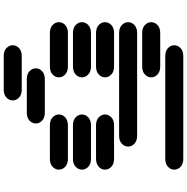

<svg xmlns="http://www.w3.org/2000/svg" viewBox="-7 -894 1013 1040"><g transform="rotate(-90 500.0 -374.5)"><path d="M159.2 111.3H715.8Q743.2 111.3 758.8 96.7Q774.4 82 774.4 62.5Q774.4 43 758.8 28.3Q743.2 13.7 715.8 13.7H159.2Q131.8 13.7 116.2 28.3Q100.6 43 100.6 62.5Q100.6 82 116.2 96.7Q131.8 111.3 159.2 111.3ZM659.2 -13.7H840.8Q868.2 -13.7 883.8 -28.3Q899.4 -43 899.4 -62.5Q899.4 -82 883.8 -96.7Q868.2 -111.3 840.8 -111.3H659.2Q631.8 -111.3 616.2 -96.7Q600.6 -82 600.6 -62.5Q600.6 -43 616.2 -28.3Q631.8 -13.7 659.2 -13.7ZM284.2 -138.7H840.8Q868.2 -138.7 883.8 -153.3Q899.4 -168 899.4 -187.5Q899.4 -207 883.8 -221.7Q868.2 -236.3 840.8 -236.3H284.2Q256.8 -236.3 241.2 -221.7Q225.6 -207 225.6 -187.5Q225.6 -168 241.2 -153.3Q256.8 -138.7 284.2 -138.7ZM159.2 -263.7H340.8Q368.2 -263.7 383.8 -278.3Q399.4 -293 399.4 -312.5Q399.4 -332 383.8 -346.7Q368.2 -361.3 340.8 -361.3H159.2Q131.8 -361.3 116.2 -346.7Q100.6 -332 100.6 -312.5Q100.6 -293 116.2 -278.3Q131.8 -263.7 159.2 -263.7ZM659.2 -263.7H840.8Q868.2 -263.7 883.8 -278.3Q899.4 -293 899.4 -312.5Q899.4 -332 883.8 -346.7Q868.2 -361.3 840.8 -361.3H659.2Q631.8 -361.3 616.2 -346.7Q600.6 -332 600.6 -312.5Q600.6 -293 616.2 -278.3Q631.8 -263.7 659.2 -263.7ZM159.2 -388.7H340.8Q368.2 -388.7 383.8 -403.3Q399.4 -418 399.4 -437.5Q399.4 -457 383.8 -471.7Q368.2 -486.3 340.8 -486.3H159.2Q131.8 -486.3 116.2 -471.7Q100.6 -457 100.6 -437.5Q100.6 -418 116.2 -403.3Q131.8 -388.7 159.2 -388.7ZM659.2 -388.7H840.8Q868.2 -388.7 883.8 -403.3Q899.4 -418 899.4 -437.5Q899.4 -457 883.8 -471.7Q868.2 -486.3 840.8 -486.3H659.2Q631.8 -486.3 616.2 -471.7Q600.6 -457 600.6 -437.5Q600.6 -418 616.2 -403.3Q631.8 -388.7 659.2 -388.7ZM159.2 -513.7H340.8Q368.2 -513.7 383.8 -528.3Q399.4 -543 399.4 -562.5Q399.4 -582 383.8 -596.7Q368.2 -611.3 340.8 -611.3H159.2Q131.8 -611.3 116.2 -596.7Q100.6 -582 100.6 -562.5Q100.6 -543 116.2 -528.3Q131.8 -513.7 159.2 -513.7ZM659.2 -513.7H840.8Q868.2 -513.7 883.8 -528.3Q899.4 -543 899.4 -562.5Q899.4 -582 883.8 -596.7Q868.2 -611.3 840.8 -611.3H659.2Q631.8 -611.3 616.2 -596.7Q600.6 -582 600.6 -562.5Q600.6 -543 616.2 -528.3Q631.8 -513.7 659.2 -513.7ZM409.2 -638.7H590.8Q618.2 -638.7 633.8 -653.3Q649.4 -668 649.4 -687.5Q649.4 -707 633.8 -721.7Q618.2 -736.3 590.8 -736.3H409.2Q381.8 -736.3 366.2 -721.7Q350.6 -707 350.6 -687.5Q350.6 -668 366.2 -653.3Q381.8 -638.7 409.2 -638.7ZM534.2 -763.7H715.8Q743.2 -763.7 758.8 -778.3Q774.4 -793 774.4 -812.5Q774.4 -832 758.8 -846.7Q743.2 -861.3 715.8 -861.3H534.2Q506.8 -861.3 491.2 -846.7Q475.6 -832 475.6 -812.5Q475.6 -793 491.2 -778.3Q506.8 -763.7 534.2 -763.7Z"/></g></svg>

Font: Sixtyfour Convergence
Style: Regular
Weight: 400
Designer: Jens Kutilek
Foundry: Jens Kutilek
Version: Version 2.001